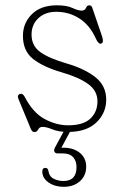

<svg xmlns="http://www.w3.org/2000/svg" viewBox="-20 -490 468 724"><path d="M192 -445.5Q150.5 -445.5 124.8 -421.5Q99 -397.5 99 -359.5Q99 -317 132.5 -293.2Q166 -269.5 232 -250.5Q299 -231 339.8 -198.8Q380.5 -166.5 380.5 -114.5Q380.5 -63.5 343.2 -28Q306 7.5 237 7.5Q201.5 7.5 178.2 -2Q155 -11.5 141 -11.5Q128.5 -11.5 124 -1.8Q119.5 8 109.5 8Q101 8 96 -4.5L50.5 -114.5Q42.5 -132 56 -136Q65.5 -138.5 72.5 -126Q104 -65 148.2 -41.2Q192.5 -17.5 237 -17.5Q294 -17.5 320.8 -42.8Q347.5 -68 347.5 -108Q347.5 -148 312 -173.5Q276.5 -199 210.5 -218Q143.5 -237.5 105 -267.5Q66.5 -297.5 66.5 -355Q66.5 -403 100.2 -436.5Q134 -470 195 -470Q231.5 -470 253 -460Q274.5 -450 287.5 -450Q300 -450 304.2 -460Q308.5 -470 316.5 -470Q324.5 -470 327.5 -462L363.5 -357Q367 -347.5 368 -337.8Q369 -328 361 -325.5Q351 -323 341.5 -344.5Q318.5 -395.5 279.2 -420.5Q240 -445.5 192 -445.5ZM227 -7H251.5L211.5 67H219Q257.5 67 281.2 86.5Q305 106 305 138.5Q305 172.5 281.2 193.5Q257.5 214.5 220 214.5Q187.5 214.5 163.8 198.5Q140 182.5 139.5 157Q139.5 143.5 150 143Q161 143 162.5 154.5Q165.5 175.5 182.5 184Q199.5 192.5 219.5 192.5Q268.5 192.5 268.5 140Q268.5 117 255.8 102.8Q243 88.5 218 88.5H198Q188 88.5 185.2 81.8Q182.5 75 187 67Z"/></svg>

Font: Fraunces 9pt S050 Thin
Style: Regular
Weight: 100
Version: Version 1.000; ttfautohint (v1.8.3)